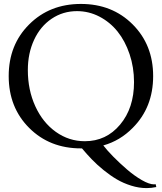

<svg xmlns="http://www.w3.org/2000/svg" viewBox="-20 -755 826 980"><path d="M24.4 -366.7Q24.4 -526.4 128.9 -630.4Q233.4 -734.9 393.1 -734.9Q552.7 -734.9 657.2 -630.4Q761.7 -525.9 761.7 -366.7Q761.7 -206.5 657.2 -102.1Q592.8 -36.6 507.3 -12.7Q526.4 12.2 558.8 45.2Q591.3 78.1 628.4 110.1Q665.5 142.1 703.6 164.1Q741.7 186 766.1 186Q768.6 186 774.4 185.1L777.8 199.7Q752 205.1 728 205.1Q689.5 205.1 649.7 192.6Q609.9 180.2 576.2 160.4Q542.5 140.6 508.5 113Q474.6 85.4 449 58.8Q423.3 32.2 398.4 2.4H393.1Q233.4 2.4 128.9 -102.1Q24.4 -206.5 24.4 -366.7ZM413.1 -34.2Q522 -34.2 593 -118.9Q664.1 -203.6 664.1 -335.9Q664.1 -411.1 641.4 -478.5Q618.7 -545.9 580.1 -594Q541.5 -642.1 487.5 -670.2Q433.6 -698.2 373 -698.2Q301.3 -698.2 243.7 -659.4Q186 -620.6 154.1 -551.8Q122.1 -482.9 122.1 -397.5Q122.1 -295.9 160.2 -212.6Q198.2 -129.4 265.1 -81.8Q332 -34.2 413.1 -34.2Z"/></svg>

Font: Flanker
Style: Regular
Weight: 400
Designer: Flanker
Foundry: Flanker
Version: Version 2.027